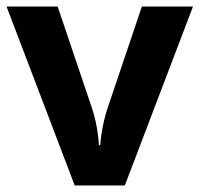

<svg xmlns="http://www.w3.org/2000/svg" viewBox="-20 -566 609 586"><path d="M208 0 0 -546H156L261 -235Q267 -217 271.5 -197Q276 -177 278.5 -158Q281 -139 282 -123H286Q287 -140 290 -159Q293 -178 297.5 -197.5Q302 -217 308 -235L413 -546H569L361 0Z"/></svg>

Font: Noto Sans Tangsa
Style: Bold
Weight: 700
Version: Version 1.504